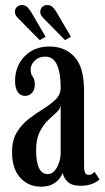

<svg xmlns="http://www.w3.org/2000/svg" viewBox="-20 -708 404 739"><path d="M137 10.5Q89.5 10.5 58 -23.8Q26.5 -58 26.5 -121.5Q26 -168 45 -199Q64 -230 92 -251.2Q120 -272.5 147.8 -289.8Q175.5 -307 194.5 -325.5Q213.5 -344 213.5 -370.5Q213.5 -426.5 199.5 -458.2Q185.5 -490 154 -490Q129.5 -490 113.8 -474.8Q98 -459.5 98 -440Q98 -422 106 -412.8Q114 -403.5 114 -382.5Q114 -363 103.8 -351Q93.5 -339 76 -339Q58 -339 48 -354.2Q38 -369.5 38 -396Q38 -453 74.5 -491Q111 -529 170.5 -529Q229.5 -529 266.5 -489.5Q303.5 -450 303.5 -358V-73.5Q303.5 -50.5 307.8 -42.8Q312 -35 321 -35Q329.5 -35 335.2 -39Q341 -43 344 -46.5L363 -18Q355.5 -9 336.2 -1Q317 7 292.5 7Q255 7 239.8 -8.8Q224.5 -24.5 221.5 -42.5Q219 -35 210 -22.2Q201 -9.5 183.2 0.5Q165.5 10.5 137 10.5ZM163.5 -38Q179.5 -38 190.5 -51Q201.5 -64 207.5 -82.8Q213.5 -101.5 213.5 -118V-303Q212 -288.5 197.5 -275.5Q183 -262.5 164.8 -245Q146.5 -227.5 132.8 -200.2Q119 -173 119 -131Q119 -38 163.5 -38ZM230.5 -553.5 152 -633Q144 -641 139.5 -647.5Q135 -654 135 -662Q135 -674.5 142.8 -681.5Q150.5 -688.5 161 -688.5Q175 -688.5 182.8 -680.5Q190.5 -672.5 196.5 -663L253 -566.5ZM133 -553.5 54.5 -633Q46 -641 41.8 -647.5Q37.5 -654 37.5 -662Q37.5 -674.5 45.2 -681.5Q53 -688.5 63.5 -688.5Q77.5 -688.5 85.2 -680.5Q93 -672.5 99 -663L155.5 -566.5Z"/></svg>

Font: Imbue 10pt Medium
Style: Regular
Weight: 500
Designer: Tyler Finck
Foundry: Etcetera Type Company
Version: Version 1.102; ttfautohint (v1.8.3)